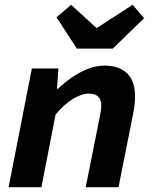

<svg xmlns="http://www.w3.org/2000/svg" viewBox="-20 -782 640 802"><path d="M16 0 113 -496H224L218 -411H222Q247 -435 279 -457.5Q311 -480 346 -494Q381 -508 416 -508Q478 -508 511 -475.5Q544 -443 544 -381Q544 -363 542 -344Q540 -325 536 -306L475 0H338L396 -290Q399 -305 401 -317.5Q403 -330 403 -341Q403 -366 390 -378.5Q377 -391 352 -391Q321 -391 284 -368.5Q247 -346 212 -303L153 0ZM301 -579 216 -710 277 -762 382 -666H386L534 -762L582 -706L451 -579Z"/></svg>

Font: Source Code Pro ExtraLight
Style: Bold Italic
Weight: 700
Italic angle: -11°
Monospace: yes
Version: Version 1.016;hotconv 1.0.116;makeotfexe 2.5.65601